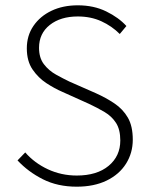

<svg xmlns="http://www.w3.org/2000/svg" viewBox="-20 -691 561 723"><path d="M269 12Q197 12 141.5 -16Q86 -44 46 -87L75 -117Q110 -77 160.5 -53.5Q211 -30 269 -30Q345 -30 389 -66.5Q433 -103 433 -162Q433 -203 417 -228Q401 -253 374 -269Q347 -285 315 -300L215 -345Q185 -358 154.5 -378Q124 -398 102.5 -429.5Q81 -461 81 -509Q81 -557 106 -593.5Q131 -630 174 -650.5Q217 -671 273 -671Q333 -671 380 -648Q427 -625 456 -593L431 -563Q401 -593 361.5 -611Q322 -629 273 -629Q208 -629 167.5 -597Q127 -565 127 -511Q127 -473 145.5 -449Q164 -425 191 -410Q218 -395 241 -384L341 -340Q379 -323 411 -301.5Q443 -280 461.5 -248Q480 -216 480 -165Q480 -115 454.5 -74.5Q429 -34 381.5 -11Q334 12 269 12Z"/></svg>

Font: Source Sans 3 ExtraLight Light
Style: Regular
Weight: 300
Version: Version 3.052;hotconv 1.1.0;makeotfexe 2.6.0